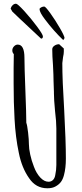

<svg xmlns="http://www.w3.org/2000/svg" viewBox="-20 -991 441 1029"><path d="M136 -36Q97 -91 81 -171Q63 -256 58 -353Q53 -441 53 -544V-627Q54 -662 54 -701Q46 -709 46 -721Q46 -733 55 -742.5Q64 -752 75 -752Q111 -752 111 -681Q111 -635 116 -507Q121 -379 121 -333Q126 -320 130.5 -281Q135 -242 135 -217Q135 -195 142 -162.5Q149 -130 162 -97Q175 -62 196 -39.5Q217 -17 240 -17Q254 -17 263.5 -26Q273 -35 276 -52Q282 -80 282 -107V-302Q282 -339 275 -396Q269 -459 269 -491V-498Q269 -514 268 -527L267 -556Q267 -584 264 -641Q260 -692 260 -727Q260 -738 271.5 -746Q283 -754 297 -754L322 -731V-714Q322 -702 318 -685Q314 -657 314 -653Q314 -562 324 -402Q333 -234 333 -141Q333 -91 323 -53Q317 -30 306.5 -16Q296 -2 278 8Q261 18 234 18Q172 18 136 -36ZM46 -929 37 -945Q40 -956 48 -963.5Q56 -971 66 -971Q74 -971 110 -932Q148 -890 179 -848Q210 -806 210 -796Q210 -784 200 -784Q48 -926 46 -929ZM221 -887Q192 -925 192 -942Q192 -947 200.5 -951.5Q209 -956 217 -956Q224 -956 250.5 -919Q277 -882 301 -840.5Q325 -799 326 -787L319 -776Q266 -827 221 -887Z"/></svg>

Font: Amatic SC
Style: Bold
Weight: 700
Designer: Multiple Designers
Foundry: Vernon Adams
Version: Version 2.505